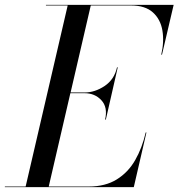

<svg xmlns="http://www.w3.org/2000/svg" viewBox="-65 -770 734 790"><path d="M283 -386.5H224.5L135.5 -2.5H300Q368.5 -2.5 415.5 -31.8Q462.5 -61 491.2 -111.2Q520 -161.5 534.5 -225H537.5L485.5 0H-45V-2.5H40.5L213.5 -747.5H124V-750H649.5L601.5 -545H598.5Q611 -598.5 603.2 -644.5Q595.5 -690.5 564 -719Q532.5 -747.5 474 -747.5H308.5L225.5 -389.5H283Q325.5 -389.5 365.5 -416.2Q405.5 -443 416.5 -493H419.5L370.5 -278H367.5Q379 -328.5 352.2 -357.5Q325.5 -386.5 283 -386.5Z"/></svg>

Font: Bodoni* 72pt
Style: Italic
Weight: 400
Italic angle: -13°
Version: Version 2.3